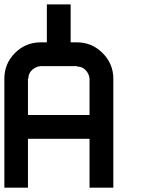

<svg xmlns="http://www.w3.org/2000/svg" viewBox="-20 -861 707 881"><path d="M390.8 0V-224.2H108.3V0H0V-500Q0 -569.2 48.8 -617.9Q97.5 -666.7 166.7 -666.7H195V-840.8H304.2V-666.7H333.3Q401.7 -666.7 450.8 -617.5Q500 -568.3 500 -500V0ZM108.3 -333.3H390.8V-500Q389.2 -521.7 373.3 -538.8Q357.5 -555.8 333.3 -555.8V-557.5H166.7Q144.2 -555.8 127.1 -540Q110 -524.2 110 -500H108.3Z"/></svg>

Font: 0xA000-Squareish-Mono
Style: Squareish-Mono-Bold
Weight: 700
Version: Version 0.1